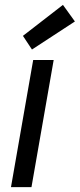

<svg xmlns="http://www.w3.org/2000/svg" viewBox="-20 -767 327 787"><path d="M25 0 116 -521H200L109 0ZM111 -564 74 -620 238 -747 287 -679Z"/></svg>

Font: DM Sans 10pt
Style: Italic
Weight: 400
Italic angle: -10°
Version: Version 4.004;gftools[0.9.30]